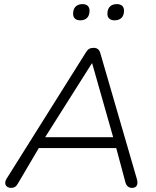

<svg xmlns="http://www.w3.org/2000/svg" viewBox="-20 -909 762 935"><path d="M34 6C48 6 59 0 67 -15L169 -188H546L590 -24C594 -5 606 6 623 6C642 6 656 -6 646 -39L468 -652C463 -668 453 -676 436 -676C419 -676 408 -670 399 -655L11 -37C-3 -12 11 6 34 6ZM427 -600H429L531 -241H200ZM538 -810C567 -810 584 -827 584 -857C584 -877 572 -889 549 -889C520 -889 503 -872 503 -842C503 -822 515 -810 538 -810ZM371 -810C400 -810 416 -827 416 -857C416 -877 404 -889 382 -889C353 -889 336 -872 336 -842C336 -822 348 -810 371 -810Z"/></svg>

Font: SN Pro Light
Style: Italic
Weight: 300
Italic angle: -8.99998°
Designer: Tobias Whetton
Foundry: Supernotes
Version: Version 1.001;Glyphs 3.2 (3249)